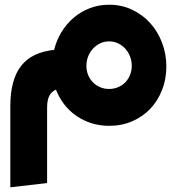

<svg xmlns="http://www.w3.org/2000/svg" viewBox="-20 -526 754 816"><path d="M443.8 -505.9Q497.1 -505.9 541.7 -484.6Q586.4 -463.4 618.7 -427.5Q650.9 -391.6 668.9 -344Q687 -296.4 687 -243.2Q687 -189.9 668.9 -143.8Q650.9 -97.7 618.7 -63.7Q586.4 -29.8 541.7 -10.5Q497.1 8.8 443.8 8.8Q403.8 8.8 368.4 -2.4Q333 -13.7 304 -33.9Q274.9 -54.2 252.9 -82.5Q231 -110.8 217.8 -145Q199.2 -137.2 189.7 -118.9Q180.2 -100.6 180.2 -68.8V252L23.9 270V-74.2Q23.9 -187.5 69.6 -245.8Q115.2 -304.2 210 -314Q220.2 -355 241.5 -389.9Q262.7 -424.8 293.2 -450.7Q323.7 -476.6 361.8 -491.2Q399.9 -505.9 443.8 -505.9ZM443.8 -147.9Q464.4 -147.9 482.2 -155.5Q500 -163.1 512.7 -176.3Q525.4 -189.5 532.7 -207.5Q540 -225.6 540 -246.1Q540 -267.1 532.7 -285.9Q525.4 -304.7 512.7 -318.8Q500 -333 482.2 -341.6Q464.4 -350.1 443.8 -350.1Q422.9 -350.1 405.3 -341.6Q387.7 -333 374.8 -318.8Q361.8 -304.7 354.5 -285.9Q347.2 -267.1 347.2 -246.1Q347.2 -225.6 354.5 -207.5Q361.8 -189.5 374.8 -176.3Q387.7 -163.1 405.3 -155.5Q422.9 -147.9 443.8 -147.9Z"/></svg>

Font: DimaExpo
Style: Bold
Weight: 700
Width: 6
Designer: R.Balvardi
Foundry: Dima Software Group
Version: Version 1.00;June 11, 2019;FontCreator 11.5.0.2427 64-bit